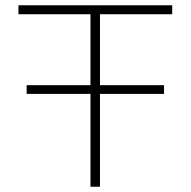

<svg xmlns="http://www.w3.org/2000/svg" viewBox="-20 -708 723 728"><path d="M81 -352V-385H602V-352ZM323 0V-654H50V-688H633V-654H359V0Z"/></svg>

Font: Saira Expanded Thin
Style: Regular
Weight: 250
Width: 7
Designer: Hector Gatti with collaboration of the Omnibus-Type team
Foundry: Omnibus-Type
Version: Version 1.101